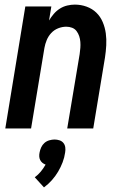

<svg xmlns="http://www.w3.org/2000/svg" viewBox="-20 -558 540 834"><path d="M3 0 90 -530H203L193 -469Q202 -484 213.5 -497.5Q225 -511 240 -520.5Q255 -530 272 -534Q289 -538 305 -538Q332 -538 356.5 -529Q381 -520 398.5 -503Q416 -486 426 -462.5Q436 -439 439.5 -413.5Q443 -388 441.5 -361Q440 -334 436 -308L385 0H272L326 -323Q328 -337 329 -350Q330 -363 329 -376Q328 -389 324 -401Q320 -413 312.5 -423Q305 -433 293 -437.5Q281 -442 268 -442Q250 -442 232.5 -435Q215 -428 202.5 -414.5Q190 -401 183 -384Q176 -367 173 -350L115 0ZM171 256 131 212Q146 201 157.5 187Q169 173 178 157Q170 154 164 149Q158 144 154.5 137Q151 130 150.5 121.5Q150 113 152 104Q154 93 159 82Q164 71 173 63Q182 55 194 51.5Q206 48 217 48Q228 48 238.5 51.5Q249 55 255.5 63Q262 71 263.5 82Q265 93 263 104Q260 126 252 147Q244 168 232.5 187.5Q221 207 205.5 224.5Q190 242 171 256Z"/></svg>

Font: Iosevka Curly Oblique
Style: Bold
Weight: 700
Italic angle: -9°
Monospace: yes
Designer: Belleve Invis
Foundry: Belleve Invis
Version: Version 11.1.0; ttfautohint (v1.8.3)